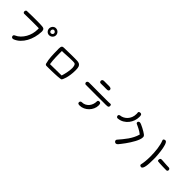

<svg xmlns="http://www.w3.org/2000/svg" viewBox="316 -1881 3391 3391"><g transform="rotate(45 2011.5 -185.5)"><path d="M85.9 -315.4Q71.3 -317.4 65.4 -328.1Q59.6 -338.9 59.6 -350.6Q59.6 -361.3 67.4 -372.6Q75.2 -383.8 85.9 -383.8Q136.7 -385.7 196.8 -386.7Q256.8 -387.7 312.5 -387.7Q374 -387.7 412.1 -386.7Q450.2 -385.7 473.1 -382.8Q496.1 -379.9 506.3 -373.5Q516.6 -367.2 522.5 -356.4Q528.3 -344.7 529.8 -331.5Q531.2 -318.4 531.2 -309.6Q528.3 -234.4 509.8 -164.6Q491.2 -94.7 458.5 -35.6Q425.8 23.4 379.9 67.9Q334 112.3 275.4 135.7Q266.6 139.6 255.9 139.6Q237.3 139.6 228 127.9Q218.8 116.2 218.8 102.5Q218.8 82 242.2 71.3Q292 49.8 330.6 11.2Q369.1 -27.3 396.5 -75.7Q423.8 -124 438 -178.2Q452.1 -232.4 452.1 -285.2Q452.1 -293 452.1 -301.3Q452.1 -309.6 451.2 -317.4Q401.4 -318.4 355.5 -318.4Q309.6 -318.4 267.6 -318.4Q183.6 -318.4 85.9 -315.4ZM582 -444.3Q582 -461.9 588.4 -478Q594.7 -494.1 606 -506.3Q617.2 -518.6 631.8 -525.4Q646.5 -532.2 664.1 -532.2Q702.1 -532.2 728 -506.3Q753.9 -480.5 753.9 -444.3Q753.9 -409.2 728 -383.8Q702.1 -358.4 664.1 -358.4Q646.5 -358.4 631.8 -365.2Q617.2 -372.1 606 -383.8Q594.7 -395.5 588.4 -411.1Q582 -426.8 582 -444.3ZM628.9 -444.3Q628.9 -427.7 639.2 -416.5Q649.4 -405.3 664.1 -405.3Q681.6 -405.3 694.3 -416.5Q707 -427.7 707 -444.3Q707 -460 694.3 -472.7Q681.6 -485.4 664.1 -485.4Q649.4 -485.4 639.2 -472.7Q628.9 -460 628.9 -444.3Z M955.1 -290Q955.1 -294.9 954.6 -299.8Q954.1 -304.7 954.1 -309.6Q954.1 -335 957.5 -350.6Q960.9 -366.2 968.8 -374.5Q976.6 -382.8 988.8 -385.3Q1001 -387.7 1017.6 -387.7Q1036.1 -387.7 1062.5 -388.2Q1088.9 -388.7 1119.1 -389.6Q1149.4 -390.6 1182.1 -391.1Q1214.8 -391.6 1245.1 -391.6Q1295.9 -391.6 1332 -390.6Q1368.2 -389.6 1391.6 -377.4Q1415 -365.2 1425.8 -336.9Q1436.5 -308.6 1436.5 -254.9Q1436.5 -185.5 1428.2 -132.3Q1419.9 -79.1 1409.2 -43Q1398.4 -6.8 1388.7 12.7Q1378.9 32.2 1376 35.2Q1370.1 41 1346.7 44.4Q1323.2 47.9 1288.6 50.3Q1253.9 52.7 1213.4 54.2Q1172.9 55.7 1134.3 56.6Q1095.7 57.6 1063 57.6Q1030.3 57.6 1011.7 57.6Q997.1 54.7 989.7 44.9Q982.4 35.2 982.4 24.4Q965.8 -34.2 960.4 -110.8Q955.1 -187.5 955.1 -290ZM1023.4 -321.3Q1023.4 -290 1023.4 -249.5Q1023.4 -209 1024.9 -166.5Q1026.4 -124 1029.8 -82.5Q1033.2 -41 1039.1 -8.8L1326.2 -12.7Q1332 -31.2 1339.4 -58.1Q1346.7 -85 1353 -115.7Q1359.4 -146.5 1363.3 -178.7Q1367.2 -210.9 1367.2 -241.2Q1364.3 -280.3 1356.9 -298.8Q1349.6 -317.4 1338.9 -323.7Q1328.1 -330.1 1314 -329.6Q1299.8 -329.1 1283.2 -331.1H1256.8Q1231.4 -331.1 1200.7 -329.6Q1169.9 -328.1 1138.2 -326.2Q1106.4 -324.2 1076.7 -322.8Q1046.9 -321.3 1023.4 -321.3Z M1912.1 -401.4Q1895.5 -401.4 1888.2 -413.1Q1880.9 -424.8 1880.9 -437.5Q1880.9 -451.2 1891.6 -462.4Q1902.3 -473.6 1925.8 -473.6Q1964.8 -471.7 1998 -473.1Q2031.2 -474.6 2055.7 -473.1Q2080.1 -471.7 2094.2 -463.9Q2108.4 -456.1 2109.4 -436.5Q2109.4 -418.9 2100.1 -411.6Q2090.8 -404.3 2075.7 -402.3Q2060.5 -400.4 2041 -401.4Q2021.5 -402.3 2001 -402.3Q1976.6 -402.3 1953.1 -401.4Q1929.7 -400.4 1912.1 -401.4ZM1744.1 -198.2Q1730.5 -198.2 1722.7 -208.5Q1714.8 -218.8 1714.8 -231.4Q1714.8 -243.2 1724.1 -253.9Q1733.4 -264.6 1753.9 -266.6H1847.7Q1882.8 -266.6 1924.8 -266.1Q1966.8 -265.6 2011.7 -265.6H2180.7Q2218.8 -265.6 2248 -266.1Q2277.3 -266.6 2293 -268.6Q2301.8 -268.6 2307.1 -258.8Q2312.5 -249 2312.5 -237.3Q2312.5 -219.7 2305.2 -211.4Q2297.9 -203.1 2282.2 -200.2Q2266.6 -197.3 2242.2 -197.8Q2217.8 -198.2 2183.6 -198.2Q2146.5 -198.2 2102.5 -197.8Q2058.6 -197.3 2011.7 -197.3Q1966.8 -197.3 1922.9 -197.8Q1878.9 -198.2 1842.8 -198.2ZM2089.8 -129.9Q2089.8 -145.5 2099.6 -152.3Q2109.4 -159.2 2122.1 -159.2Q2149.4 -159.2 2156.2 -141.6Q2163.1 -124 2163.1 -101.6Q2163.1 -54.7 2143.6 -11.2Q2124 32.2 2091.3 65.4Q2058.6 98.6 2015.6 118.7Q1972.7 138.7 1925.8 138.7Q1900.4 138.7 1888.2 131.3Q1876 124 1876 103.5Q1876 91.8 1885.3 80.6Q1894.5 69.3 1912.1 69.3Q1952.1 69.3 1984.9 53.2Q2017.6 37.1 2041 9.8Q2064.5 -17.6 2077.1 -53.7Q2089.8 -89.8 2089.8 -129.9Z M2882.8 -340.8Q2866.2 -345.7 2859.9 -354.5Q2853.5 -363.3 2853.5 -373Q2853.5 -385.7 2863.8 -395Q2874 -404.3 2890.6 -404.3Q2903.3 -404.3 2930.2 -393.1Q2957 -381.8 2987.8 -365.7Q3018.6 -349.6 3046.9 -332.5Q3075.2 -315.4 3089.8 -303.7Q3100.6 -295.9 3107.4 -285.2Q3114.3 -274.4 3114.3 -256.8Q3114.3 -228.5 3101.6 -192.9Q3088.9 -157.2 3068.4 -118.7Q3047.9 -80.1 3022.5 -40.5Q2997.1 -1 2972.2 33.7Q2947.3 68.4 2924.8 96.7Q2902.3 125 2888.7 141.6Q2878.9 152.3 2869.6 156.7Q2860.4 161.1 2851.6 161.1Q2835 161.1 2822.3 148.9Q2809.6 136.7 2809.6 120.1Q2809.6 109.4 2818.4 98.6Q2850.6 60.5 2883.8 21Q2917 -18.6 2946.8 -61.5Q2976.6 -104.5 3000.5 -151.4Q3024.4 -198.2 3039.1 -251Q3018.6 -267.6 2995.1 -282.2Q2971.7 -296.9 2950.2 -308.1Q2928.7 -319.3 2910.6 -327.6Q2892.6 -335.9 2882.8 -340.8ZM2740.2 -497.1Q2739.3 -499 2739.3 -502.9Q2739.3 -518.6 2751.5 -524.4Q2763.7 -530.3 2777.3 -530.3Q2792 -530.3 2799.8 -523.9Q2807.6 -517.6 2811 -507.3Q2814.5 -497.1 2814.9 -485.4Q2815.4 -473.6 2815.4 -462.9Q2815.4 -414.1 2798.3 -365.7Q2781.2 -317.4 2749.5 -277.3Q2717.8 -237.3 2671.9 -210Q2626 -182.6 2568.4 -176.8Q2565.4 -175.8 2561.5 -175.8Q2543.9 -175.8 2535.2 -187.5Q2526.4 -199.2 2526.4 -212.9Q2526.4 -223.6 2533.7 -231.9Q2541 -240.2 2556.6 -243.2Q2589.8 -246.1 2623 -262.7Q2656.2 -279.3 2682.6 -307.6Q2709 -335.9 2725.6 -376Q2742.2 -416 2742.2 -466.8Q2742.2 -474.6 2741.7 -481.9Q2741.2 -489.3 2740.2 -497.1Z M3394.5 -461.9Q3392.6 -464.8 3392.6 -471.7Q3392.6 -483.4 3405.3 -491.2Q3418 -499 3433.6 -499Q3449.2 -499 3460.9 -481.4Q3472.7 -463.9 3481.9 -436Q3491.2 -408.2 3498 -372.6Q3504.9 -336.9 3509.3 -300.8Q3513.7 -264.6 3516.6 -231Q3519.5 -197.3 3520.5 -172.9Q3521.5 -156.2 3521.5 -139.6Q3521.5 -123 3521.5 -106.4Q3521.5 -61.5 3519.5 -17.6Q3517.6 26.4 3511.2 61.5Q3504.9 96.7 3493.2 118.2Q3481.4 139.6 3462.9 139.6Q3448.2 139.6 3437 131.8Q3425.8 124 3425.8 110.4Q3425.8 108.4 3427.7 100.6Q3435.5 69.3 3441.4 13.2Q3447.3 -43 3447.3 -113.3Q3447.3 -157.2 3444.3 -204.1Q3441.4 -251 3435.5 -296.4Q3429.7 -341.8 3419.4 -383.8Q3409.2 -425.8 3394.5 -461.9ZM3603.5 -145.5Q3595.7 -146.5 3592.3 -153.8Q3588.9 -161.1 3588.9 -171.9Q3588.9 -186.5 3596.2 -199.2Q3603.5 -211.9 3623 -211.9Q3637.7 -211.9 3660.2 -210.4Q3682.6 -209 3708.5 -207Q3734.4 -205.1 3761.2 -203.6Q3788.1 -202.1 3810.5 -202.1Q3828.1 -202.1 3836.9 -190.9Q3845.7 -179.7 3845.7 -167Q3845.7 -154.3 3838.4 -145Q3831.1 -135.7 3816.4 -135.7Q3797.9 -135.7 3769 -136.2Q3740.2 -136.7 3709.5 -137.7Q3678.7 -138.7 3649.9 -140.6Q3621.1 -142.6 3603.5 -145.5Z"/></g></svg>

Font: Hi Melody
Style: Regular
Weight: 400
Designer: YoonDesign Inc.
Foundry: YoonDesign Inc.
Version: Version 3.00